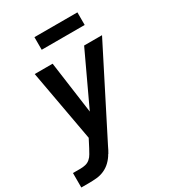

<svg xmlns="http://www.w3.org/2000/svg" viewBox="-223 -830 1042 1161"><g transform="rotate(-30 298.0 -249.5)"><path d="M-4 215V114H48Q66 114 83.5 110Q101 106 115 94Q129 82 138 65.5Q147 49 156 33L185 -23L95 -520H220L270 -157L440 -520H565L261 79Q256 90 250.5 100.5Q245 111 239 121H238Q224 146 203 166.5Q182 187 156 198.5Q130 210 102.5 212.5Q75 215 48 215ZM205 -626V-714H505V-626Z"/></g></svg>

Font: Zed Sans Extended
Style: Bold Italic
Weight: 700
Width: 7
Italic angle: -9°
Designer: Belleve Invis
Foundry: Belleve Invis
Version: Version 1.0.0; ttfautohint (v1.8.4)